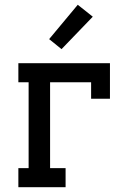

<svg xmlns="http://www.w3.org/2000/svg" viewBox="-20 -785 540 805"><path d="M57 0V-80H100V-440H57V-520H441V-371H362V-440H190V-80H255V0ZM238 -579 186 -621 306 -765 369 -715Z"/></svg>

Font: Iosevka Curly Slab Medium
Style: Regular
Weight: 500
Monospace: yes
Designer: Belleve Invis
Foundry: Belleve Invis
Version: Version 22.1.2; ttfautohint (v1.8.4)